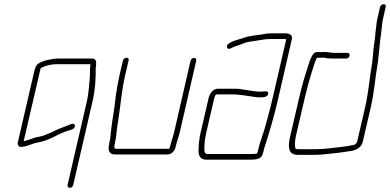

<svg xmlns="http://www.w3.org/2000/svg" viewBox="-20 -742 1859 915"><path d="M329 139 421 -259C434 -317 437 -368 436 -416C439 -438 443 -463 420 -463H254C241 -463 231 -460 221 -459C202 -456 181 -450 166 -441C151 -432 148 -421 143 -401L65 -64C62 -53 68 -41 81 -42C100 -42 125 -53 140 -58C159 -64 182 -66 201 -74C221 -82 237 -89 255 -99C270 -106 285 -113 300 -118C314 -123 338 -125 337 -143C335 -162 308 -146 297 -142C274 -134 248 -123 227 -112C208 -105 191 -95 169 -91C148 -88 136 -82 117 -76L97 -70H93L170 -401C171 -407 172 -412 174 -416C174 -417 176 -418 177 -419C196 -429 223 -436 248 -436H411C411 -433 411 -431 410 -428C408 -407 409 -381 407 -360C404 -329 402 -294 394 -259L302 139C300 147 305 153 313 153C321 153 327 147 329 139Z M566 -454 550 -386C543 -354 537 -320 532 -288C529 -270 527 -235 523 -216C520 -197 517 -176 514 -157C508 -122 509 -93 500 -56C494 -28 498 -6 527 -6H779C796 -6 812 -21 816 -39C822 -65 832 -89 838 -117L915 -452C917 -460 913 -466 905 -466C897 -466 890 -460 888 -452L811 -117C805 -90 795 -64 789 -39C789 -37 787 -35 786 -33H534C522 -33 524 -43 527 -56C536 -95 535 -122 542 -159C554 -233 559 -308 577 -386L593 -454C595 -461 590 -467 583 -467C576 -467 568 -461 566 -454Z M974 -274 934 -101C932 -94 931 -88 931 -82L928 -62C926 -50 928 -33 926 -22C926 0 936 19 963 19H1173C1197 19 1226 17 1232 -8C1235 -15 1236 -22 1237 -27C1238 -32 1240 -39 1243 -47C1263 -110 1285 -183 1301 -252L1371 -556C1375 -573 1361 -583 1343 -583H1273C1266 -583 1259 -583 1253 -582C1214 -574 1171 -574 1137 -560C1116 -553 1053 -540 1062 -516C1068 -499 1089 -519 1101 -521C1114 -526 1130 -530 1142 -536C1153 -541 1169 -543 1181 -545C1208 -548 1238 -556 1266 -556H1336C1339 -556 1342 -555 1344 -554L1274 -252C1266 -217 1254 -176 1245 -142C1233 -99 1219 -68 1210 -27C1209 -22 1208 -17 1205 -10C1200 -9 1196 -9 1193 -9C1189 -8 1184 -8 1179 -8H969C957 -8 954 -18 954 -28C954 -50 955 -75 961 -101L1001 -274C1003 -281 1005 -288 1010 -292H1095C1101 -292 1107 -292 1112 -291L1132 -289C1139 -288 1145 -287 1153 -286C1175 -284 1194 -278 1217 -278C1234 -278 1257 -279 1258 -296C1259 -313 1239 -305 1223 -305C1194 -305 1168 -312 1141 -315L1122 -318C1115 -319 1109 -319 1102 -319H1016C996 -319 979 -296 974 -274Z M1635 -490H1572C1553 -490 1538 -496 1521 -494H1492C1473 -494 1465 -473 1457 -454C1438 -397 1421 -344 1407 -282L1363 -93C1352 -45 1351 -4 1399 -4H1479C1514 -4 1543 -9 1576 -12C1601 -14 1625 -19 1649 -22C1676 -25 1703 -39 1709 -67L1746 -226C1764 -303 1768 -374 1781 -447C1787 -494 1790 -543 1797 -589C1800 -612 1800 -628 1805 -651L1818 -708C1820 -716 1817 -722 1809 -722C1801 -722 1793 -716 1791 -708L1778 -651C1774 -635 1774 -622 1772 -608C1768 -583 1769 -570 1765 -546C1759 -511 1758 -480 1754 -445C1741 -373 1737 -303 1719 -226L1682 -67C1681 -62 1673 -53 1668 -52C1646 -47 1622 -43 1600 -41C1562 -37 1525 -31 1485 -31H1405C1399 -31 1390 -31 1388 -34C1384 -50 1385 -70 1390 -93L1434 -282C1444 -324 1453 -358 1465 -396C1473 -421 1480 -446 1490 -467H1517C1520 -468 1523 -468 1526 -467C1535 -464 1553 -463 1566 -463H1629C1637 -463 1644 -468 1646 -476C1648 -484 1643 -490 1635 -490Z"/></svg>

Font: Electronic
Style: LtIt
Weight: 300
Version: Version 1.011